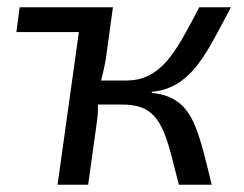

<svg xmlns="http://www.w3.org/2000/svg" viewBox="-20 -507 669 527"><path d="M614 -487Q591 -444 572 -408.5Q553 -373 534.5 -346Q516 -319 496 -300Q476 -281 452 -269.5Q428 -258 397 -255L396 -252Q428 -249 450.5 -238Q473 -227 489 -207.5Q505 -188 516.5 -159Q528 -130 538.5 -90.5Q549 -51 561 0H471Q459 -47 449.5 -83.5Q440 -120 429 -146Q418 -172 403 -188.5Q388 -205 367 -212.5Q346 -220 316 -220L325 -286Q361 -286 388 -299.5Q415 -313 437.5 -339Q460 -365 481 -402Q502 -439 527 -487ZM290 -487 270 -342Q266 -320 260.5 -298Q255 -276 246 -255Q249 -234 249 -213Q249 -192 246 -173L222 0H138L206 -487ZM357 -286 348 -220H229L237 -286ZM34 -487H250L241 -419H25Z"/></svg>

Font: Exo 2
Style: Italic
Weight: 400
Italic angle: -8°
Designer: Natanael Gama
Foundry: Natanael Gama
Version: Version 2.010